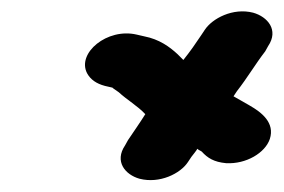

<svg xmlns="http://www.w3.org/2000/svg" viewBox="-20 -528 493 333"><path d="M131 -401C137 -390 147 -383 162 -379L175 -376L176 -375L186 -368C200 -355 219 -344 232 -330C222 -314 212 -300 202 -285L197 -276C178 -248 197 -225 222 -218C257 -209 293 -227 306 -247L312 -256C314 -259 322 -268 322 -270C324 -268 329 -266 330 -265C340 -254 351 -247 372 -245C407 -243 440 -263 448 -287C457 -315 434 -333 413 -345L385 -361L391 -370C409 -393 423 -417 440 -439L445 -448C464 -476 444 -499 419 -506C384 -515 348 -496 335 -476L329 -467C319 -452 310 -439 298 -424L288 -434C274 -447 256 -460 230 -465L217 -468C166 -480 113 -436 131 -401Z"/></svg>

Font: Blanket
Style: SikObl
Weight: 700
Foundry: Cannot Into Space Fonts
Version: Version 0.9